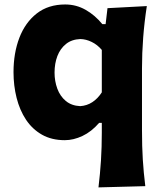

<svg xmlns="http://www.w3.org/2000/svg" viewBox="-20 -596 704 837"><path d="M329.6 -133.3Q291.8 -135.1 266.9 -155.8Q242 -176.6 229.9 -209.4Q217.8 -242.2 217.8 -279.6Q217.8 -319.3 230.2 -351.8Q242.7 -384.3 267.7 -404.3Q292.6 -424.3 330.2 -425.8Q355 -425.3 379.7 -413.2Q404.5 -401.2 423.8 -378.4V-193.4Q406.1 -166 382.4 -150.6Q358.7 -135.1 329.6 -133.3ZM409.3 220.9 613.4 215.5Q606 155.8 602.5 99.3Q599 42.8 599 -27V-298.2Q599 -364.6 604.2 -432.4Q609.4 -500.2 620.1 -569.5L448.6 -560.4L440.4 -490.7H426.1Q394.4 -529.8 353.3 -553.1Q312.2 -576.5 264.3 -576.5Q190.6 -576.5 140.4 -537.4Q90.2 -498.2 64.5 -431.5Q38.9 -364.7 38.9 -281.2Q38.9 -222.7 52.4 -169.2Q65.9 -115.7 93.3 -74.3Q120.8 -32.9 162.9 -8.9Q205.1 15.1 262.4 15.1Q300.3 15.1 339.4 -3.3Q378.6 -21.6 412.3 -60.5H423.8V-17.4Q423.8 45.2 420.2 103.2Q416.5 161.1 409.3 220.9Z"/></svg>

Font: Pinar FD VF
Style: Regular
Weight: 300
Designer: Amin Abedi
Version: Version 2.000